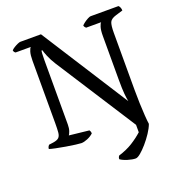

<svg xmlns="http://www.w3.org/2000/svg" viewBox="-157 -834 1084 1164"><g transform="rotate(-20 385.0 -252.0)"><path d="M520 200Q499 200 469.5 191Q440 182 424 170Q424 162 426.5 156.5Q429 151 431 149Q483 133 521.5 109Q560 85 591 57V9L258 -509Q238 -541 226.5 -569Q215 -597 212 -610H206Q205 -606 204 -591.5Q203 -577 203 -550V-135Q203 -110 197 -93Q191 -76 186 -70L314 -56Q316 -54 318.5 -48Q321 -42 321 -34Q305 -19 282 -9.5Q259 0 242 0Q233 0 206 -3.5Q179 -7 146 -12.5Q113 -18 84.5 -24Q56 -30 44 -34Q44 -42 47.5 -48.5Q51 -55 54 -58L83 -62Q109 -66 119.5 -76.5Q130 -87 132 -109Q134 -131 134 -167V-571Q134 -608 140.5 -628.5Q147 -649 153 -653H55Q51 -655 47.5 -659.5Q44 -664 43 -671Q49 -678 61 -685.5Q73 -693 85.5 -698.5Q98 -704 104 -704H237L596 -142Q592 -161 589 -192Q586 -223 586 -284V-566Q586 -603 592.5 -623.5Q599 -644 605 -648H508Q505 -650 501.5 -654.5Q498 -659 496 -666Q502 -673 514 -682Q526 -691 538.5 -697.5Q551 -704 557 -704H737Q742 -700 746 -691Q750 -682 750 -671L704 -657Q671 -647 663 -628Q655 -609 655 -562V-194Q655 -150 656.5 -106.5Q658 -63 660.5 -27Q663 9 666 30Q657 55 637.5 84.5Q618 114 595 140.5Q572 167 552 183.5Q532 200 520 200Z"/></g></svg>

Font: Texturina 72pt Medium
Style: Regular
Weight: 500
Designer: Guillermo Torres Carreño
Foundry: Omnibus-Type
Version: Version 1.002; ttfautohint (v1.8.3)